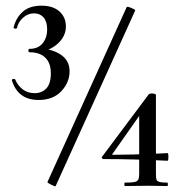

<svg xmlns="http://www.w3.org/2000/svg" viewBox="-20 -654 634 676"><path d="M225 -403Q225 -364 196 -333Q167 -302 116 -302Q43 -302 22 -371Q21 -375 27 -376Q33 -377 34 -373Q43 -352 60.5 -339Q78 -326 102 -326Q127 -326 143 -342.5Q159 -359 159 -396Q159 -432 139.5 -451Q120 -470 84 -470Q80 -470 80 -476Q80 -482 84 -482Q114 -482 130 -501.5Q146 -521 146 -551Q146 -578 133.5 -592.5Q121 -607 100 -607Q78 -607 61 -591.5Q44 -576 40 -556Q39 -553 35 -553Q32 -553 29.5 -554.5Q27 -556 28 -558Q37 -593 61 -613.5Q85 -634 126 -634Q167 -634 189.5 -613.5Q212 -593 212 -561Q212 -527 184.5 -501.5Q157 -476 123 -473V-483Q166 -481 195.5 -460.5Q225 -440 225 -403ZM147 -13 426 -629Q428 -632 442.5 -626Q457 -620 456 -617L176 1Q175 4 160.5 -3.5Q146 -11 147 -13ZM570 -11Q571 -9 571 -5Q571 -1 570 1L503 0L419 1Q418 1 418 -5Q418 -11 419 -11Q443 -11 453 -13Q463 -15 466.5 -21Q470 -27 470 -41V-260L487 -270L376 -112Q373 -109 378 -109Q442 -109 532 -113L570 -115Q573 -115 573 -102Q573 -88 570 -88Q450 -94 344 -94Q341 -94 339 -97.5Q337 -101 340 -103L503 -321Q506 -325 515 -325Q520 -325 524.5 -323.5Q529 -322 529 -320V-41Q529 -27 531 -21.5Q533 -16 541.5 -13.5Q550 -11 570 -11Z"/></svg>

Font: Cormorant Infant SemiBold
Style: Regular
Weight: 600
Designer: Christian Thalmann (Catharsis Fonts)
Foundry: Catharsis Fonts
Version: Version 4.000